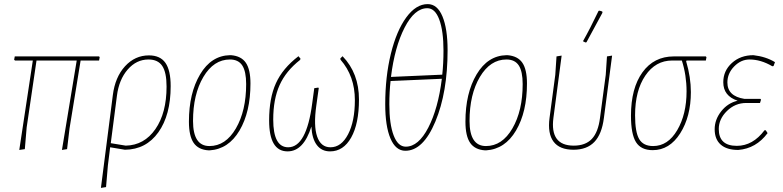

<svg xmlns="http://www.w3.org/2000/svg" viewBox="-20 -727 3815 936"><path d="M74 4 140 -432H53L49 -436L52 -452H463L466 -448L463 -432H373L319 -101L307 0L282 4L354 -432H158L110 -106L101 0Z M472 189 530 -263Q541 -351 589.5 -404Q638 -457 706 -457Q761 -457 786.5 -420.5Q812 -384 812 -307Q812 -166 752 -82Q692 2 589 3L517 -9L506 79L497 185ZM550 -260 520 -29 593 -17Q683 -19 737.5 -97.5Q792 -176 792 -305Q792 -374 771 -405.5Q750 -437 704 -437Q645 -437 602.5 -388Q560 -339 550 -260Z M1101 -458H1106Q1156 -454 1178.5 -421Q1201 -388 1201 -320Q1201 -181 1147.5 -90.5Q1094 0 1002 6H997Q947 3 924 -30.5Q901 -64 901 -134Q901 -273 955.5 -364.5Q1010 -456 1101 -458ZM1101 -437Q1022 -437 971.5 -352Q921 -267 921 -137Q921 -15 1001 -15Q1080 -15 1130 -101Q1180 -187 1180 -317Q1180 -379 1161 -408Q1142 -437 1101 -437Z M1382 11Q1292 11 1292 -140Q1292 -248 1325 -321Q1358 -394 1435 -453L1445 -441L1443 -435Q1374 -381 1343 -312Q1312 -243 1312 -144Q1312 -9 1385 -9Q1474 -9 1502 -223L1512 -297L1531 -300L1534 -298L1522 -212Q1508 -114 1526 -61.5Q1544 -9 1591 -9Q1644 -9 1677 -72.5Q1710 -136 1710 -239Q1710 -356 1640 -436L1639 -442L1650 -453Q1730 -370 1730 -242Q1730 -124 1692 -56.5Q1654 11 1589 11Q1548 11 1524.5 -20Q1501 -51 1498 -110Q1460 11 1382 11Z M1956 8Q1909 8 1883.5 -52Q1858 -112 1858 -219Q1858 -353 1885.5 -465Q1913 -577 1960.5 -642Q2008 -707 2065 -707Q2112 -707 2137 -647Q2162 -587 2162 -482Q2162 -277 2102.5 -134.5Q2043 8 1956 8ZM2063 -687Q2001 -687 1952.5 -592.5Q1904 -498 1886 -352L2136 -363Q2142 -418 2142 -480Q2142 -576 2121.5 -631.5Q2101 -687 2063 -687ZM1958 -12Q2020 -12 2068 -105Q2116 -198 2134 -343L1884 -332Q1878 -278 1878 -219Q1878 -122 1899 -67Q1920 -12 1958 -12Z M2449 -458H2454Q2504 -454 2526.5 -421Q2549 -388 2549 -320Q2549 -181 2495.5 -90.5Q2442 0 2350 6H2345Q2295 3 2272 -30.5Q2249 -64 2249 -134Q2249 -273 2303.5 -364.5Q2358 -456 2449 -458ZM2449 -437Q2370 -437 2319.5 -352Q2269 -267 2269 -137Q2269 -15 2349 -15Q2428 -15 2478 -101Q2528 -187 2528 -317Q2528 -379 2509 -408Q2490 -437 2449 -437Z M2898 -674 2903 -675 2916 -671 2917 -665Q2894 -622 2839 -521L2834 -520L2822 -526Q2856 -586 2898 -674ZM2776 3Q2708 3 2678.5 -36.5Q2649 -76 2659 -152L2687 -362L2693 -452L2718 -456L2678 -153Q2660 -17 2777 -17Q2834 -17 2865 -49.5Q2896 -82 2905 -152L2933 -362L2939 -452L2964 -456L2924 -152Q2914 -73 2877.5 -35Q2841 3 2776 3Z M3162 5Q3105 5 3080.5 -34Q3056 -73 3056 -163Q3056 -297 3112 -374.5Q3168 -452 3265 -452H3421L3424 -448L3421 -432H3327L3325 -428Q3348 -350 3348 -278Q3348 -159 3296 -77Q3244 5 3162 5ZM3164 -15Q3236 -15 3281.5 -92.5Q3327 -170 3327 -282Q3327 -360 3304 -432H3257Q3176 -432 3126 -358.5Q3076 -285 3076 -165Q3076 -83 3096 -49Q3116 -15 3164 -15Z M3579 4Q3523 4 3493.5 -22Q3464 -48 3464 -97Q3464 -144 3496 -184.5Q3528 -225 3576 -236Q3506 -259 3506 -326Q3506 -382 3548 -420Q3590 -458 3653 -458Q3714 -451 3758 -424L3751 -405L3745 -404Q3689 -437 3634 -437Q3592 -437 3559 -403Q3526 -369 3526 -325Q3526 -258 3609 -245H3687L3690 -241L3685 -225H3618Q3564 -225 3524 -186Q3484 -147 3484 -98Q3484 -16 3572 -16Q3650 -16 3707 -92H3713L3722 -78Q3666 -3 3579 4Z"/></svg>

Font: Alegreya Sans Thin
Style: Italic
Weight: 100
Italic angle: -7°
Designer: Juan Pablo del Peral
Foundry: Huerta Tipografica
Version: Version 2.007